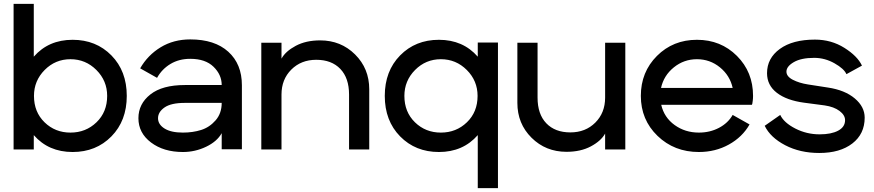

<svg xmlns="http://www.w3.org/2000/svg" viewBox="-20 -770 4504 989"><path d="M154 0H50V-750H154V-478Q230 -565 354 -565Q475 -565 554 -484.5Q633 -404 633 -276Q633 -148 554 -67.5Q475 13 354 13Q230 13 154 -74ZM155 -276Q155 -193 209.5 -140Q264 -87 343 -87Q422 -87 477 -140Q532 -193 532 -276Q532 -354 476.5 -409.5Q421 -465 343 -465Q265 -465 210 -409.5Q155 -354 155 -276Z M922 -87Q973 -87 1016 -100.5Q1059 -114 1090.5 -150Q1122 -186 1122 -240H932Q861 -240 827.5 -216.5Q794 -193 794 -161Q794 -129 827.5 -108Q861 -87 922 -87ZM1122 -332Q1122 -385 1080 -426Q1038 -467 960 -467Q902 -467 858 -440.5Q814 -414 789 -369L702 -418Q741 -486 807.5 -526.5Q874 -567 960 -567Q1086 -567 1156 -503.5Q1226 -440 1226 -331V-1H1122V-84Q1098 -41 1041.5 -14Q985 13 922 13Q823 13 758 -36Q693 -85 693 -161Q693 -235 754.5 -283.5Q816 -332 932 -332Z M1326 -550H1430V-468Q1451 -506 1503.5 -534Q1556 -562 1629 -562Q1736 -562 1809 -489.5Q1882 -417 1882 -310V0H1778V-283Q1778 -368 1733 -415Q1688 -462 1609 -462Q1531 -462 1480.5 -411.5Q1430 -361 1430 -283V0H1326Z M2441 199V-74Q2365 13 2241 13Q2120 13 2041 -67.5Q1962 -148 1962 -276Q1962 -404 2041 -484.5Q2120 -565 2241 -565Q2365 -565 2441 -478V-551H2545V199ZM2063 -276Q2063 -193 2117.5 -140Q2172 -87 2251 -87Q2330 -87 2385 -140Q2440 -193 2440 -276Q2440 -354 2384.5 -409.5Q2329 -465 2251 -465Q2173 -465 2118 -409.5Q2063 -354 2063 -276Z M3201 0H3097V-82Q3076 -44 3023.5 -16Q2971 12 2898 12Q2791 12 2718 -60.5Q2645 -133 2645 -240V-550H2749V-267Q2749 -182 2794 -135Q2839 -88 2918 -88Q2996 -88 3046.5 -138.5Q3097 -189 3097 -267V-550H3201Z M3754 -178 3841 -129Q3804 -64 3734.5 -25.5Q3665 13 3580 13Q3453 13 3367 -70Q3281 -153 3281 -276Q3281 -399 3364 -482Q3447 -565 3570 -565Q3693 -565 3776 -482Q3859 -399 3859 -276Q3859 -263 3857.5 -251.5Q3856 -240 3855 -235L3853 -230H3386Q3401 -165 3455 -126Q3509 -87 3580 -87Q3637 -87 3683.5 -111.5Q3730 -136 3754 -178ZM3385 -317H3754Q3740 -381 3688.5 -423Q3637 -465 3570 -465Q3503 -465 3451 -423Q3399 -381 3385 -317Z M4122 -241Q4032 -253 3981.5 -292Q3931 -331 3931 -393Q3931 -470 3997 -518Q4063 -566 4178 -566Q4262 -566 4329.5 -523.5Q4397 -481 4420 -432L4340 -388Q4328 -416 4278.5 -444Q4229 -472 4174 -472Q4107 -472 4069 -450Q4031 -428 4031 -401Q4031 -376 4064 -359Q4097 -342 4142 -335L4245 -319Q4332 -306 4383 -263Q4434 -220 4434 -164Q4434 -80 4370.5 -31Q4307 18 4200 18Q4101 18 4024.5 -22Q3948 -62 3919 -122L3999 -178Q4018 -138 4076.5 -108Q4135 -78 4202 -78Q4262 -78 4297.5 -97Q4333 -116 4333 -151Q4333 -177 4304.5 -198.5Q4276 -220 4228 -227Z"/></svg>

Font: Edgecutting Lite Medium
Style: Medium
Weight: 500
Designer: RandomMaerks (Nguyen Gia Bao)
Version: Version 1.0